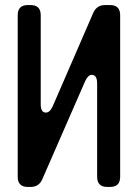

<svg xmlns="http://www.w3.org/2000/svg" viewBox="-20 -730 545 759"><path d="M90 9H101Q134 9 147 -21L317 -410Q328 -434 343 -434Q364 -434 364 -400V-31Q364 9 404 9H415Q455 9 455 -31V-670Q455 -710 415 -710H395Q363 -710 349 -680L188 -309Q177 -285 161 -285Q141 -285 141 -318V-670Q141 -710 101 -710H90Q50 -710 50 -670V-31Q50 9 90 9Z"/></svg>

Font: WDXL Lubrifont SC
Style: Regular
Weight: 400
Designer: [WDXL Lubrifont] Copyright 2020-2022 (c) NightFurySL2001, Skr-ZERO; [ZCOOL QingKe HuangYou] Copyright 2018-2022 (c) The 
Version: Version 2.001;hotconv 1.1.1;makeotfexe 2.6.0